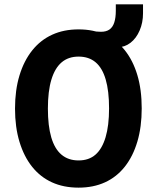

<svg xmlns="http://www.w3.org/2000/svg" viewBox="-20 -851 721 882"><path d="M341 11Q272 11 218.5 -13.5Q165 -38 127.5 -85Q90 -132 69.5 -199.5Q49 -267 49 -352Q49 -437 69.5 -504.5Q90 -572 128 -619.5Q166 -667 219.5 -691.5Q273 -716 341 -716Q409 -716 462.5 -691.5Q516 -667 553.5 -620Q591 -573 611 -506Q631 -439 631 -353Q631 -268 611 -200.5Q591 -133 553.5 -85.5Q516 -38 462.5 -13.5Q409 11 341 11ZM341 -114Q388 -114 418.5 -140.5Q449 -167 465 -220.5Q481 -274 481 -353Q481 -433 465.5 -486Q450 -539 419 -565Q388 -591 341 -591Q294 -591 263 -564.5Q232 -538 216 -485Q200 -432 200 -352Q200 -273 215.5 -220Q231 -167 262.5 -140.5Q294 -114 341 -114ZM427 -634 398 -709Q411 -707 424 -706Q437 -705 444 -705Q468 -705 483 -715.5Q498 -726 505 -748Q512 -770 512 -801V-831H637V-790Q637 -747 621.5 -711Q606 -675 579.5 -654.5Q553 -634 521 -634Z"/></svg>

Font: Nunito Sans 10pt Condensed ExtraBold
Style: Regular
Weight: 800
Width: 3
Designer: Vernon Adams
Foundry: Vernon Adams
Version: Version 3.101;gftools[0.9.27]